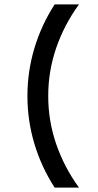

<svg xmlns="http://www.w3.org/2000/svg" viewBox="-20 -795 442 868"><path d="M227 53H337Q270 -39 234 -144Q198 -249 198 -361Q198 -473 234 -578Q270 -683 337 -775H227Q167 -682 135.5 -577Q104 -472 104 -361Q104 -250 135.5 -145Q167 -40 227 53Z"/></svg>

Font: SUIT SemiBold
Style: Regular
Weight: 600
Designer: Sunn Youn; Korean Glyphs from Source Han Sans (Sandoll Communications; Soo-young Jang, Joo-yeon Kang)
Foundry: Sunn
Version: Version 1.140